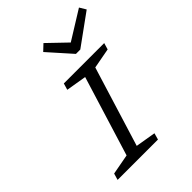

<svg xmlns="http://www.w3.org/2000/svg" viewBox="-255 -1052 1184 1184"><g transform="rotate(-45 337.0 -460.0)"><path d="M392.4 -655H479.1L277.1 0H190.4ZM238.8 -612.3 251.4 -655H603.5L590.9 -612.3L424.2 -581.3ZM77.9 -42.7 244.5 -73.7 429.3 -42.7 417.4 0H65.3ZM673.8 -877.9 471 -731H443.4L446 -794.4L648.4 -920ZM298.6 -882 338.7 -920 469.5 -794.4 460.8 -731H433.1Z"/></g></svg>

Font: Intel One Mono Light
Style: Italic
Weight: 300
Italic angle: -16°
Monospace: yes
Designer: Fred Shallcrass
Foundry: Frere-Jones Type LLC
Version: Version 1.004